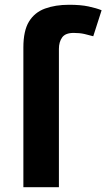

<svg xmlns="http://www.w3.org/2000/svg" viewBox="-20 -785 446 805"><path d="M289 -647Q254 -647 240.5 -628Q227 -609 227 -580V0H78V-586Q78 -656 101.5 -694.5Q125 -733 168.5 -749Q212 -765 270 -765Q318 -765 351 -758Q384 -751 406 -742L371 -633Q354 -638 334 -642.5Q314 -647 289 -647Z"/></svg>

Font: BC Sans
Style: Bold
Weight: 700
Designer: Monotype Design Team
Province of B.C.
Foundry: Monotype Imaging Inc.
Version: Version 2.000;GOOG;noto-source:20170915:90ef993387c0